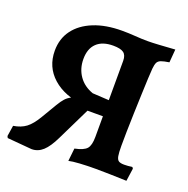

<svg xmlns="http://www.w3.org/2000/svg" viewBox="-120 -763 876 894"><g transform="rotate(20 318.0 -316.5)"><path d="M129.3 16 7.4 5.5 3 -3.2 11.3 -56.5Q48.8 -62.4 73.6 -81Q98.4 -99.6 123.5 -142.4L167.1 -215.9Q181 -239.2 192.7 -252Q204.4 -264.8 220.6 -272.6Q236.9 -280.4 263.3 -286.5L290.5 -258.9Q189.6 -268.7 131.8 -320.3Q74 -371.8 74 -452.2Q74 -511.7 106.2 -555.1Q138.4 -598.4 197.7 -622.4Q257 -646.4 337.6 -646.4Q370.1 -646.4 402.6 -644Q435.2 -641.5 465.6 -641.5Q487.6 -641.5 521.6 -643.6Q555.6 -645.6 599.7 -648.7L594.3 -583.4Q568 -579.4 554.6 -574.4Q541.3 -569.3 536.4 -559Q531.6 -548.8 529.6 -528.7Q528.1 -514 526.6 -478.5Q525.1 -443 523.3 -396.7Q521.5 -350.4 520 -301.9Q518.4 -253.4 517.6 -210.9Q516.9 -168.4 516.9 -141.5Q516.9 -108 519.9 -91.3Q523 -74.5 531.8 -68.9Q540.6 -63.4 558.7 -63.4Q576.1 -63.4 599 -66.4L603.7 -59.7L594.7 3.5Q553.3 2 511.3 1Q469.4 0 442.4 0Q397.2 0 361.7 2.3Q326.2 4.6 308.9 8.8L315.8 -54.7Q360.1 -63.7 374.6 -80.6Q389 -97.4 389 -138.9L389.6 -516.4Q389.6 -544.3 374.2 -555.6Q358.8 -567 322.4 -567Q269.3 -567 240.9 -539.8Q212.5 -512.6 212.5 -461.4Q212.5 -413.3 237.5 -377.5Q262.4 -341.8 307.8 -325.9L422.1 -319.4V-241.4H312.8L232.7 -77.2Q209.2 -28.5 184.8 -6.2Q160.4 16 129.3 16Z"/></g></svg>

Font: Alegreya
Style: Regular
Weight: 400
Designer: Juan Pablo del Peral
Foundry: Huerta Tipografica
Version: Version 2.009